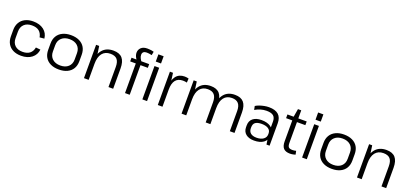

<svg xmlns="http://www.w3.org/2000/svg" viewBox="34 -1835 6235 2923"><g transform="rotate(20 3151.5 -373.0)"><path d="M311 8Q236 8 181 -19.5Q126 -47 96.5 -97.5Q67 -148 67 -219V-321Q67 -391 97 -442Q127 -493 182 -520.5Q237 -548 311 -548Q417 -548 483 -497Q549 -446 558 -359L483 -352Q471 -418 429 -451Q387 -484 313 -484Q234 -484 188.5 -440.5Q143 -397 143 -322V-218Q143 -142 188 -99Q233 -56 313 -56Q385 -56 428 -89.5Q471 -123 483 -188L558 -181Q549 -95 482.5 -43.5Q416 8 311 8Z M923 8Q845 8 788 -19.5Q731 -47 701 -97.5Q671 -148 671 -219V-321Q671 -392 701.5 -442.5Q732 -493 789 -520.5Q846 -548 923 -548Q1002 -548 1059 -520.5Q1116 -493 1146 -442.5Q1176 -392 1176 -321V-219Q1176 -148 1146 -97.5Q1116 -47 1059 -19.5Q1002 8 923 8ZM923 -57Q1005 -57 1052.5 -100.5Q1100 -144 1100 -219V-321Q1100 -396 1052.5 -439.5Q1005 -483 923 -483Q843 -483 795 -439Q747 -395 747 -321V-219Q747 -145 795 -101Q843 -57 923 -57Z M1727 -325Q1727 -409 1692.5 -448Q1658 -487 1584 -487Q1498 -487 1452 -428.5Q1406 -370 1406 -260L1370 -192V-258Q1370 -398 1432.5 -473Q1495 -548 1611 -548Q1709 -548 1756 -494Q1803 -440 1803 -328V0H1727ZM1330 -540H1380L1406 -361V0H1330Z M1995 -480H1904V-540H2022L2007 -512Q1988 -533 1975 -554.5Q1962 -576 1955.5 -597.5Q1949 -619 1949 -637Q1949 -688 1984 -721Q2019 -754 2084 -754Q2099 -754 2117 -752.5Q2135 -751 2154 -748.5Q2173 -746 2190 -740L2179 -682Q2155 -688 2133.5 -690.5Q2112 -693 2094 -693Q2061 -693 2043.5 -677.5Q2026 -662 2026 -633Q2026 -602 2041 -574.5Q2056 -547 2084 -509L2031 -540H2190V-480H2071V0H1995ZM2352 -540V0H2276V-540ZM2356 -728V-611H2271V-728Z M2526 -540H2576L2602 -344V0H2526ZM2576 -300Q2576 -422 2624.5 -485Q2673 -548 2764 -548Q2780 -548 2796.5 -545.5Q2813 -543 2829 -539L2825 -472Q2795 -480 2760 -480Q2682 -480 2642 -429.5Q2602 -379 2602 -277Z M3693 -326Q3693 -408 3658.5 -447.5Q3624 -487 3553 -487Q3468 -487 3423 -428.5Q3378 -370 3378 -260L3341 -192V-258Q3341 -398 3403 -473Q3465 -548 3580 -548Q3676 -548 3722.5 -494.5Q3769 -441 3769 -330V0H3693ZM2911 -540H2961L2987 -351V0H2911ZM3302 -326Q3302 -408 3267.5 -447.5Q3233 -487 3162 -487Q3077 -487 3032 -428.5Q2987 -370 2987 -260L2951 -192V-258Q2951 -398 3012.5 -473Q3074 -548 3189 -548Q3285 -548 3331.5 -494Q3378 -440 3378 -330V0H3302Z M4260 -176V-362Q4260 -426 4225.5 -455Q4191 -484 4114 -484Q4066 -484 4019 -470Q3972 -456 3930 -431L3918 -491Q3944 -508 3980 -520.5Q4016 -533 4055 -540.5Q4094 -548 4130 -548Q4234 -548 4285.5 -501.5Q4337 -455 4337 -362V0H4287ZM4086 8Q4001 8 3952.5 -32Q3904 -72 3904 -143V-173Q3904 -245 3953 -285Q4002 -325 4091 -325Q4184 -325 4239 -287Q4294 -249 4294 -178V-146Q4294 -74 4238.5 -33Q4183 8 4086 8ZM4107 -46Q4177 -46 4218 -76Q4259 -106 4259 -156V-171Q4259 -219 4220 -245Q4181 -271 4111 -271Q4047 -271 4012.5 -247.5Q3978 -224 3978 -166V-153Q3978 -101 4011.5 -73.5Q4045 -46 4107 -46Z M4669 8Q4597 8 4563.5 -28Q4530 -64 4530 -140V-536L4553 -671H4606V-145Q4606 -95 4623 -76Q4640 -57 4686 -57Q4700 -57 4715 -59Q4730 -61 4744 -65L4756 -7Q4743 -3 4728.5 0.5Q4714 4 4698.5 6Q4683 8 4669 8ZM4430 -540H4742V-480H4430Z M4940 -540V0H4864V-540ZM4944 -728V-611H4859V-728Z M5346 8Q5268 8 5211 -19.5Q5154 -47 5124 -97.5Q5094 -148 5094 -219V-321Q5094 -392 5124.5 -442.5Q5155 -493 5212 -520.5Q5269 -548 5346 -548Q5425 -548 5482 -520.5Q5539 -493 5569 -442.5Q5599 -392 5599 -321V-219Q5599 -148 5569 -97.5Q5539 -47 5482 -19.5Q5425 8 5346 8ZM5346 -57Q5428 -57 5475.5 -100.5Q5523 -144 5523 -219V-321Q5523 -396 5475.5 -439.5Q5428 -483 5346 -483Q5266 -483 5218 -439Q5170 -395 5170 -321V-219Q5170 -145 5218 -101Q5266 -57 5346 -57Z M6150 -325Q6150 -409 6115.5 -448Q6081 -487 6007 -487Q5921 -487 5875 -428.5Q5829 -370 5829 -260L5793 -192V-258Q5793 -398 5855.5 -473Q5918 -548 6034 -548Q6132 -548 6179 -494Q6226 -440 6226 -328V0H6150ZM5753 -540H5803L5829 -361V0H5753Z"/></g></svg>

Font: Pathway Extreme 8pt Thin Light
Style: Regular
Weight: 300
Version: Version 1.001;gftools[0.9.26]